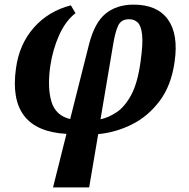

<svg xmlns="http://www.w3.org/2000/svg" viewBox="-20 -569 816 829"><path d="M209 240 267 9Q11 -5 49 -274Q63 -378 126 -449.5Q189 -521 286 -546L306 -512Q264 -480 236 -418.5Q208 -357 197 -283Q184 -191 202 -130.5Q220 -70 283 -55L365 -380Q389 -472 436.5 -510.5Q484 -549 557 -549Q659 -549 705 -485Q751 -421 734 -303Q720 -201 670 -134Q620 -67 550 -32Q480 3 404 10L365 240ZM468 -374 414 -54Q448 -61 483 -84Q518 -107 546 -158Q574 -209 587 -303Q598 -381 593.5 -420Q589 -459 574 -472.5Q559 -486 537 -486Q503 -486 490 -458Q477 -430 468 -374Z"/></svg>

Font: Noto Serif
Style: Bold Italic
Weight: 700
Italic angle: -12°
Designer: Monotype Design Team
Foundry: Monotype Imaging Inc.
Version: Version 2.013